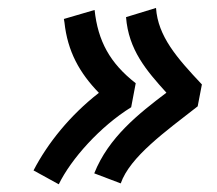

<svg xmlns="http://www.w3.org/2000/svg" viewBox="-20 -492 558 493"><path d="M316.8 -216.6 328.5 -278.3C262.1 -330 231.4 -386.8 222.9 -466.4L144 -443.3L145.5 -434.5C153.5 -359.8 184.2 -304.9 233.9 -253.6C159.7 -195.8 102.2 -124.1 66.1 -54.4L130.9 -18.8C162.6 -84 237.1 -167.2 316.8 -216.6ZM487.6 -219 498.4 -275.2C433.9 -343.6 385.6 -398.8 380.6 -471.6L303.6 -448C310.2 -364 355.5 -311.2 407.3 -254C336.4 -200.2 258.8 -139.5 222 -46.9L290 -21.1C313.9 -89.7 405.6 -154.9 487.6 -219Z"/></svg>

Font: Fantasque Sans Mono
Style: RegItalic
Weight: 400
Italic angle: -11°
Monospace: yes
Designer: Jany Belluz
Version: Version 1.6.3